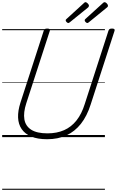

<svg xmlns="http://www.w3.org/2000/svg" viewBox="-20 -1263 1076 1768"><path d="M414 19Q326 19 268 -5.5Q210 -30 179.5 -74.5Q149 -119 146.5 -180.5Q144 -242 168 -317L383 -981Q386 -991 393 -995.5Q400 -1000 416 -1000Q430 -1000 436.5 -995Q443 -990 439 -980L222 -312Q194 -226 204.5 -164Q215 -102 267.5 -68.5Q320 -35 417 -35Q504 -35 570.5 -64.5Q637 -94 684.5 -154Q732 -214 760 -304L979 -981Q983 -991 989.5 -995.5Q996 -1000 1012 -1000Q1041 -1000 1035 -980L815 -301Q781 -194 725 -123Q669 -52 591.5 -16.5Q514 19 414 19ZM609 -1051Q602 -1051 593.5 -1059.5Q585 -1068 585 -1075Q585 -1078 585.5 -1080.5Q586 -1083 591 -1087L752 -1234Q757 -1238 759.5 -1240.5Q762 -1243 767 -1243Q773 -1243 780.5 -1237.5Q788 -1232 793.5 -1224.5Q799 -1217 799 -1211Q799 -1207 797.5 -1203.5Q796 -1200 792 -1195L623 -1058Q619 -1055 615.5 -1053Q612 -1051 609 -1051ZM785 -1051Q777 -1051 768.5 -1059.5Q760 -1068 760 -1075Q760 -1078 760.5 -1080.5Q761 -1083 765 -1087L927 -1234Q931 -1238 934.5 -1240.5Q938 -1243 942 -1243Q949 -1243 956.5 -1237.5Q964 -1232 969 -1224.5Q974 -1217 974 -1211Q974 -1207 973 -1203.5Q972 -1200 966 -1195L798 -1058Q793 -1055 790.5 -1053Q788 -1051 785 -1051ZM0 475H946V485H0ZM0 -20H946V0H0ZM0 -505H946V-500H0ZM0 -995H946V-985H0Z"/></svg>

Font: Playwrite CZ Guides
Style: Regular
Weight: 400
Designer: Veronika Burian, José Scaglione
Foundry: TypeTogether
Version: Version 1.003